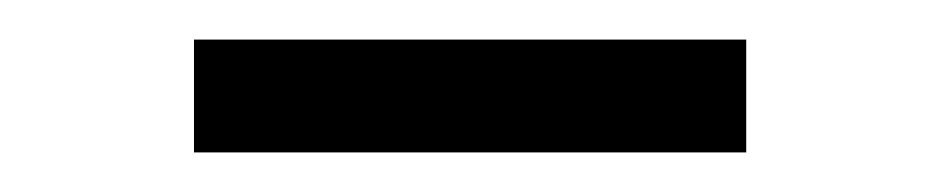

<svg xmlns="http://www.w3.org/2000/svg" viewBox="-20 -735 475 97"><path d="M78 -658V-715H357V-658Z"/></svg>

Font: Shippori Mincho TTF
Style: Regular
Weight: 400
Version: Version 2.100